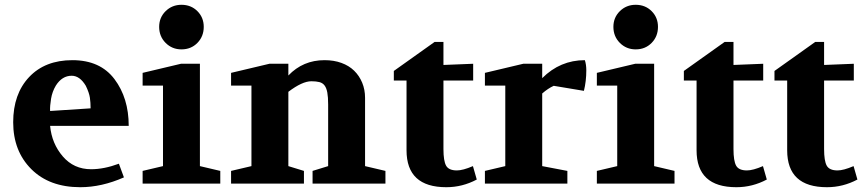

<svg xmlns="http://www.w3.org/2000/svg" viewBox="-20 -766 3601 801"><path d="M35 -256Q35 -374 101.5 -444.5Q168 -515 282 -515Q398 -515 457.5 -436Q517 -357 517 -241H189Q196 -167 242 -113.5Q288 -60 360 -60Q414 -60 476 -83L497 -26Q404 15 315 15Q186 15 110.5 -60.5Q35 -136 35 -256ZM189 -303 358 -314Q358 -338 355 -358.5Q352 -379 338 -408Q313 -450 279 -450Q239 -450 213 -409Q198 -384 193 -354Q188 -324 189 -303Z M575 0V-53L660 -73V-409H575V-462L735 -500H814V-73L899 -53V0ZM644 -654Q644 -693 671 -719.5Q698 -746 737 -746Q777 -746 803.5 -719.5Q830 -693 830 -654Q830 -614 803.5 -587Q777 -560 737 -560Q698 -560 671 -587Q644 -614 644 -654Z M944 0V-53L1029 -73V-409H944V-462L1104 -500H1183V-451Q1244 -515 1334 -515Q1373 -515 1404.5 -503.5Q1436 -492 1457.5 -471Q1479 -450 1491 -421Q1503 -392 1503 -358V-73L1588 -53V0H1284V-53L1349 -73V-330Q1349 -361 1345.5 -380Q1342 -399 1334 -409.5Q1326 -420 1312.5 -423.5Q1299 -427 1279 -427Q1241 -427 1183 -383V-73L1248 -53V0Z M1623 -430V-470L1793 -591H1830V-495L1954 -500V-430H1830V-144Q1830 -95 1841 -75Q1852 -55 1886 -55Q1911 -55 1953 -73L1969 -17Q1909 15 1842 15Q1676 15 1676 -139V-430Z M2003 0V-53L2088 -73V-409H2003V-462L2163 -500H2242V-440Q2317 -515 2420 -515Q2426 -496 2426 -473Q2426 -427 2416 -387L2290 -408Q2266 -397 2242 -376V-73L2347 -53V0Z M2470 0V-53L2555 -73V-409H2470V-462L2630 -500H2709V-73L2794 -53V0ZM2539 -654Q2539 -693 2566 -719.5Q2593 -746 2632 -746Q2672 -746 2698.5 -719.5Q2725 -693 2725 -654Q2725 -614 2698.5 -587Q2672 -560 2632 -560Q2593 -560 2566 -587Q2539 -614 2539 -654Z M2833 -430V-470L3003 -591H3040V-495L3164 -500V-430H3040V-144Q3040 -95 3051 -75Q3062 -55 3096 -55Q3121 -55 3163 -73L3179 -17Q3119 15 3052 15Q2886 15 2886 -139V-430Z M3211 -430V-470L3381 -591H3418V-495L3542 -500V-430H3418V-144Q3418 -95 3429 -75Q3440 -55 3474 -55Q3499 -55 3541 -73L3557 -17Q3497 15 3430 15Q3264 15 3264 -139V-430Z"/></svg>

Font: Volkhov
Style: Bold
Weight: 700
Designer: Cyreal (www.cyreal.org)
Foundry: Cyreal (www.cyreal.org)
Version: Version 1.010